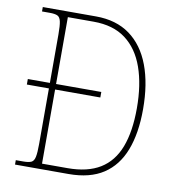

<svg xmlns="http://www.w3.org/2000/svg" viewBox="-80 -786 781 857"><g transform="rotate(10 310.0 -357.0)"><path d="M45 0V-20H78Q103 -20 115 -25.5Q127 -31 131 -50.5Q135 -70 135 -109V-361H35V-386H135V-606Q135 -645 131 -664Q127 -683 115.5 -688.5Q104 -694 80 -694H45V-714H286Q378 -714 440 -669Q502 -624 533.5 -540.5Q565 -457 565 -342Q565 -233 535.5 -156.5Q506 -80 445 -40Q384 0 288 0ZM279 -25Q369 -25 426 -60Q483 -95 510 -165.5Q537 -236 537 -342Q537 -448 509.5 -526Q482 -604 425.5 -646.5Q369 -689 280 -689H163V-386H368V-361H163V-25Z"/></g></svg>

Font: Noto Serif Khmer SemiCondensed Thin
Style: Regular
Weight: 250
Width: 4
Designer: Danh Hong and the Monotype Design Team
Foundry: Monotype Imaging Inc.
Version: Version 2.004